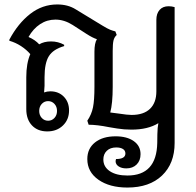

<svg xmlns="http://www.w3.org/2000/svg" viewBox="-20 -582 882 862"><path d="M764 -550V60Q764 152 707.5 206Q651 260 552 260Q472 260 422 225Q372 190 372 132Q372 85 406.5 57.5Q441 30 499 30Q550 30 580.5 51.5Q611 73 611 110Q611 139 593.5 156.5Q576 174 547 174Q526 174 512.5 165Q499 156 499 142Q499 138 501 132Q543 132 543 107Q543 94 532 87Q521 80 502 80Q475 80 459.5 95Q444 110 444 134Q444 167 473 186.5Q502 206 552 206Q683 206 686 60Q686 52 686.5 21Q687 -10 691 -29Q644 0 570 0Q537 0 506.5 -5Q476 -10 470 -11Q415 -22 378 -22L372 -40Q391 -68 397.5 -100Q404 -132 404 -192V-350Q404 -388 415 -406Q396 -412 368 -430L306 -470Q268 -494 229 -494Q191 -494 160 -473.5Q129 -453 108 -416Q138 -403 156 -383Q178 -396 209 -396Q241 -396 268 -381V-375Q219 -361 199.5 -330Q180 -299 180 -235V-197Q180 -187 178 -167Q191 -172 206 -172Q243 -172 266.5 -148Q290 -124 290 -86Q290 -45 262.5 -18.5Q235 8 192 8Q149 8 123.5 -19Q98 -46 98 -92V-235Q98 -298 116 -339Q99 -359 74.5 -375Q50 -391 22 -399V-404Q61 -477 115.5 -519.5Q170 -562 237 -562Q285 -562 320 -540L440 -467Q463 -453 474.5 -448.5Q486 -444 498 -441L504 -425Q493 -415 489.5 -400Q486 -385 486 -354V-192Q486 -118 475 -77Q487 -76 514 -72Q552 -66 571 -66Q625 -66 653.5 -93.5Q682 -121 682 -172V-493Q682 -521 696.5 -537.5Q711 -554 737 -554Q751 -554 764 -550ZM196 -128Q179 -128 167.5 -115.5Q156 -103 156 -84Q156 -65 167.5 -52.5Q179 -40 196 -40Q213 -40 224.5 -52.5Q236 -65 236 -84Q236 -103 224.5 -115.5Q213 -128 196 -128Z"/></svg>

Font: Thasadith
Style: Bold
Weight: 700
Designer: Cadson Demak Co.,Ltd.
Foundry: Cadson Demak Co.,Ltd.
Version: Version 1.000; ttfautohint (v1.6)